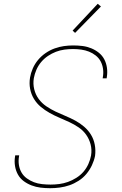

<svg xmlns="http://www.w3.org/2000/svg" viewBox="-20 -982 640 1010"><path d="M244 8Q218 8 193.5 5Q169 2 146.5 -6.5Q124 -15 105 -29Q86 -43 74.5 -63.5Q63 -84 59 -108.5Q55 -133 59 -158L60 -165H81L80 -159Q76 -136 79.5 -114Q83 -92 93.5 -74Q104 -56 121.5 -43.5Q139 -31 158.5 -23.5Q178 -16 201 -13.5Q224 -11 246 -11Q269 -11 292 -14Q315 -17 337.5 -25Q360 -33 381.5 -46.5Q403 -60 419 -78.5Q435 -97 445 -119.5Q455 -142 459 -164Q464 -195 456.5 -223Q449 -251 433 -273.5Q417 -296 393.5 -312Q370 -328 344 -340Q318 -352 292 -363Q266 -374 241 -388Q216 -402 194.5 -420Q173 -438 158.5 -462Q144 -486 138.5 -514.5Q133 -543 138 -574Q142 -598 152.5 -622Q163 -646 180 -666.5Q197 -687 219.5 -702.5Q242 -718 266.5 -727Q291 -736 316 -739.5Q341 -743 365 -743Q390 -743 414 -740Q438 -737 460 -728Q482 -719 500 -704.5Q518 -690 528.5 -670Q539 -650 542.5 -626Q546 -602 542 -577L541 -570H520L521 -576Q525 -598 522 -619.5Q519 -641 509.5 -659Q500 -677 483.5 -690Q467 -703 448 -710.5Q429 -718 407.5 -721Q386 -724 364 -724Q342 -724 319 -721Q296 -718 274 -709.5Q252 -701 232 -687.5Q212 -674 196.5 -655.5Q181 -637 171.5 -615Q162 -593 158 -571Q153 -541 160 -512.5Q167 -484 183.5 -461.5Q200 -439 223.5 -423Q247 -407 272.5 -395Q298 -383 324.5 -372Q351 -361 376 -347.5Q401 -334 422.5 -315.5Q444 -297 458.5 -273.5Q473 -250 478.5 -221Q484 -192 480 -162Q475 -137 463.5 -112.5Q452 -88 434.5 -67Q417 -46 393.5 -31Q370 -16 345.5 -7.5Q321 1 295 4.5Q269 8 244 8ZM375 -809 362 -821 494 -962 511 -948Z"/></svg>

Font: Iosevka Aile Thin Oblique
Style: Regular
Weight: 100
Italic angle: -9°
Designer: Belleve Invis
Foundry: Belleve Invis
Version: Version 31.1.0; ttfautohint (v1.8.4)